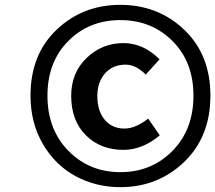

<svg xmlns="http://www.w3.org/2000/svg" viewBox="-20 -763 889 793"><path d="M477 10Q377 10 293 -35Q209 -80 157.5 -167.5Q106 -255 106 -368Q106 -538 214 -640.5Q322 -743 477 -743Q633 -743 741 -640Q849 -537 849 -368Q849 -198 740.5 -94Q632 10 477 10ZM477 -52Q606 -52 692.5 -140Q779 -228 779 -368Q779 -507 692.5 -593.5Q606 -680 477 -680Q348 -680 262 -593.5Q176 -507 176 -368Q176 -228 262.5 -140Q349 -52 477 -52ZM490 -144Q395 -144 334.5 -204.5Q274 -265 274 -367Q274 -463 338 -524Q402 -585 490 -585Q572 -585 639 -518L582 -455Q541 -496 499 -496Q445 -496 413.5 -459.5Q382 -423 382 -367Q382 -305 412.5 -268.5Q443 -232 494 -232Q539 -232 592 -273L640 -204Q568 -144 490 -144Z"/></svg>

Font: NotoSansHansBold
Style: Bold
Weight: 700
Designer: Ryoko NISHIZUKA  (kana & ideographs); Paul D. Hunt (Latin, Greek & Cyrillic); Wenlong ZHANG  (bopomofo); Sandoll Communi
Foundry: Adobe Systems Incorporated
Version: Version 1.00;December 8, 2021;FontCreator 13.0.0.2675 64-bit